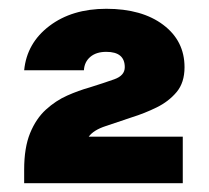

<svg xmlns="http://www.w3.org/2000/svg" viewBox="-20 -781 475 437"><path d="M182 -470H396V-364H35V-395Q35 -445 48.5 -478Q62 -511 84.5 -531.5Q107 -552 133 -563.5Q159 -575 184 -582Q216 -592 240 -600.5Q264 -609 264 -628Q264 -663 222 -663Q199 -663 185.5 -651.5Q172 -640 171 -621H35Q41 -683 92.5 -722Q144 -761 222 -761Q303 -761 351.5 -724.5Q400 -688 400 -628Q400 -593 382 -571.5Q364 -550 336.5 -536.5Q309 -523 280 -514Q248 -503 220.5 -494Q193 -485 182 -470Z"/></svg>

Font: Overused Grotesk ExtraBold
Style: Italic
Weight: 800
Italic angle: -10°
Version: Version 0.003